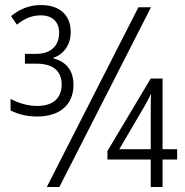

<svg xmlns="http://www.w3.org/2000/svg" viewBox="-20 -743 737 763"><path d="M128 -280C219 -280 272 -328 272 -406C272 -463 243 -498 192 -511V-513C232 -527 261 -563 261 -616C261 -683 217 -723 143 -723C95 -723 57 -706 24 -679L47 -645C76 -668 105 -682 142 -682C187 -682 215 -657 215 -613C215 -562 183 -529 124 -529H79V-490H125C191 -490 225 -461 225 -407C225 -355 193 -322 128 -322C92 -322 56 -332 22 -350V-304C53 -288 89 -280 128 -280ZM166 0H216L580 -714H530ZM579 0H626V-109H684V-150H626V-431H579L407 -143V-109H579ZM454 -150 552 -317C563 -337 574 -356 580 -371C579 -349 579 -323 579 -293V-150Z"/></svg>

Font: Noto Sans Display SemiCondensed Light
Style: Regular
Weight: 300
Width: 4
Designer: Monotype Design Team
Foundry: Monotype Imaging Inc.
Version: Version 1.900